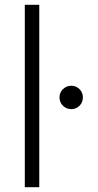

<svg xmlns="http://www.w3.org/2000/svg" viewBox="-20 -777 406 797"><path d="M83 -757H143V0H83ZM276 -421Q296 -421 310 -407Q324 -393 324 -373Q324 -352 310 -338Q296 -324 276 -324Q256 -324 241.5 -338Q227 -352 227 -373Q227 -393 241.5 -407Q256 -421 276 -421Z"/></svg>

Font: BLUETTI 2.0 Extralight
Style: Roman
Weight: 200
Designer: Stijn de Vries
Foundry: tokotype
Version: Version 2.005;October 31, 2023;FontCreator 14.0.0.2814 64-bi